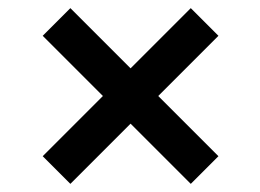

<svg xmlns="http://www.w3.org/2000/svg" viewBox="-20 -597 640 472"><path d="M153 -145 85 -213 233 -361 85 -509 153 -577 301 -429 449 -577 517 -509 369 -361 517 -213 449 -145 301 -293Z"/></svg>

Font: Mona Sans ExtraLight SemiBold
Style: Regular
Weight: 600
Version: Version 2.000